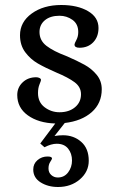

<svg xmlns="http://www.w3.org/2000/svg" viewBox="-20 -481 476 768"><path d="M113 197Q113 174 130 159.5Q147 145 170 145Q188 145 188 153Q188 156 181 166.5Q174 177 174 193Q174 209 185 219Q196 229 211 229Q237 229 252.5 208.5Q268 188 268 161Q268 133 252.5 113.5Q237 94 207 94Q185 94 158 108L141 93L201 13Q134 11 91.5 -19.5Q49 -50 49 -101Q49 -131 70.5 -151.5Q92 -172 125 -172Q132 -172 138 -169Q144 -166 144 -161Q144 -158 138 -143.5Q132 -129 132 -109Q132 -72 158.5 -52Q185 -32 218 -32Q256 -32 280 -52Q304 -72 304 -104Q304 -133 278.5 -152Q253 -171 205 -191Q161 -210 131.5 -227Q102 -244 81 -272Q60 -300 60 -340Q60 -393 107 -427Q154 -461 225 -461Q290 -461 332 -436.5Q374 -412 374 -369Q374 -334 353 -312Q332 -290 298 -290Q278 -290 278 -303Q278 -307 285.5 -321Q293 -335 293 -353Q293 -385 270 -401.5Q247 -418 218 -418Q181 -418 159.5 -400Q138 -382 138 -353Q138 -319 166 -297.5Q194 -276 245 -257Q289 -238 318 -222Q347 -206 367 -181.5Q387 -157 387 -124Q387 -68 347 -32.5Q307 3 239 11L198 63Q216 60 232 60Q275 60 305 86.5Q335 113 335 162Q335 206 299.5 236.5Q264 267 212 267Q172 267 142.5 248.5Q113 230 113 197Z"/></svg>

Font: Kurale
Style: Regular
Weight: 400
Designer: Eduardo Rodriguez Tunni
Foundry: Eduardo Rodriguez Tunni
Version: Version 2.000